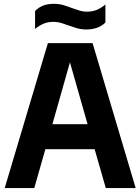

<svg xmlns="http://www.w3.org/2000/svg" viewBox="-20 -960 716 980"><path d="M4 0 224.5 -740H452.5L672.5 0H520L463 -198.5H211.5L155 0ZM247.5 -326H427L337 -642ZM421 -809.5Q395 -809.5 372.8 -816Q350.5 -822.5 330 -830Q311 -837 292.5 -842.8Q274 -848.5 254 -848.5Q224.5 -848.5 202.5 -839.2Q180.5 -830 159 -812V-904Q177.5 -922.5 200.5 -931.5Q223.5 -940.5 256 -940.5Q282 -940.5 304.2 -933.8Q326.5 -927 347 -919Q366 -912.5 384.5 -906.5Q403 -900.5 423 -900.5Q452.5 -900.5 474.5 -909.8Q496.5 -919 518 -937V-845Q482 -809.5 421 -809.5Z"/></svg>

Font: Encode Sans SmCnd
Style: Bold
Weight: 700
Width: 4
Designer: Multiple Designers
Foundry: Impallari Type
Version: Version 3.002; ttfautohint (v1.8.3) -l 8 -r 50 -G 200 -x 14 